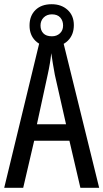

<svg xmlns="http://www.w3.org/2000/svg" viewBox="-20 -890 490 910"><path d="M361 0 309 -223H142L90 0H0L173 -714H274L450 0ZM240 -535Q235 -563 230.5 -589Q226 -615 223 -638Q218 -590 206 -536L155 -301H293ZM225 -669Q176 -669 148 -696.5Q120 -724 120 -769Q120 -815 148 -842.5Q176 -870 225 -870Q271 -870 300.5 -843Q330 -816 330 -771Q330 -725 301.5 -697Q273 -669 225 -669ZM226 -718Q249 -718 264 -732Q279 -746 279 -769Q279 -792 265.5 -807Q252 -822 226 -822Q202 -822 187 -807Q172 -792 172 -769Q172 -746 185.5 -732Q199 -718 226 -718Z"/></svg>

Font: Noto Sans Sinhala UI ExtraCondensed
Style: Regular
Weight: 400
Width: 2
Designer: Jelle Bosma - Monotype Design Team
Foundry: Monotype Imaging Inc.
Version: Version 2.006; ttfautohint (v1.8.4.7-5d5b)